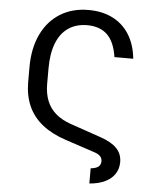

<svg xmlns="http://www.w3.org/2000/svg" viewBox="-61 -788 844 1032"><g transform="rotate(5 361.0 -272.5)"><path d="M460 191.4V109.4Q486.3 106.9 500.2 97.2Q514.2 87.4 514.6 66.4Q514.2 51.8 505.4 41Q496.6 30.3 474.6 22.5L315.4 -30.3Q238.8 -55.2 187.5 -95.7Q136.2 -136.2 110.8 -192.6Q85.4 -249 85 -321.3V-406.2Q85.4 -506.8 121.1 -581.3Q156.7 -655.8 221.9 -696.5Q287.1 -737.3 375 -737.3Q449.7 -737.3 505.6 -709Q561.5 -680.7 595.2 -627Q628.9 -573.2 636.7 -497.1H535.2Q522.9 -578.6 483.6 -616.7Q444.3 -654.8 376 -655.3Q314.9 -655.3 272.7 -626Q230.5 -596.7 209 -541Q187.5 -485.4 187.5 -406.2V-321.3Q187.5 -270 203.6 -230.2Q219.7 -190.4 252.4 -162.6Q285.2 -134.8 334 -118.2L499 -61.5Q557.6 -41.5 586.4 -11.5Q615.2 18.6 615.2 62.5Q615.2 98.6 597.2 126.2Q579.1 153.8 544.4 170.7Q509.8 187.5 460 191.4Z"/></g></svg>

Font: Inter V
Style: 
Weight: 400
Designer: Rasmus Andersson
Foundry: rsms
Version: Version 4.000;git-a3f224843